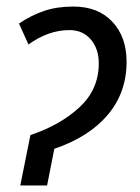

<svg xmlns="http://www.w3.org/2000/svg" viewBox="-20 -567 429 587"><path d="M42 0H124L146 -112Q252 -148 309.5 -216Q367 -284 367 -378Q367 -454 323.5 -500.5Q280 -547 204 -547Q154 -547 114.5 -533.5Q75 -520 38 -495L67 -431Q128 -475 192 -475Q233 -475 257.5 -446.5Q282 -418 282 -373Q282 -294 223.5 -239.5Q165 -185 73 -154Z"/></svg>

Font: Noto Sans UI SemiCondensed
Style: Italic
Weight: 400
Width: 4
Italic angle: -12°
Designer: Monotype Design Team
Foundry: Monotype Imaging Inc.
Version: Version 1.901